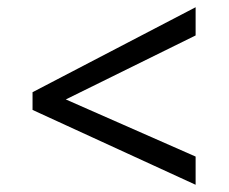

<svg xmlns="http://www.w3.org/2000/svg" viewBox="-20 -588 632 531"><path d="M70 -284V-333L521 -568V-490L162 -313L521 -155V-77Z"/></svg>

Font: loriya25
Style: Book
Weight: 400
Designer: Jelle Bosma - Monotype Design Team
Foundry: Monotype Imaging Inc.
Version: Version 2.003